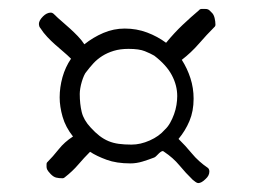

<svg xmlns="http://www.w3.org/2000/svg" viewBox="-20 -557 570 429"><path d="M267.1 -447.8Q248.5 -447.8 234.1 -443.4Q219.7 -439 208.5 -431.9Q197.3 -424.8 188.7 -415.5Q180.2 -406.2 173.3 -397Q170.4 -394 167.7 -387.9Q165 -381.8 162.8 -374.5Q160.6 -367.2 159.4 -359.9Q158.2 -352.5 158.2 -347.2Q158.2 -324.7 162.6 -306.6Q167 -288.6 182.6 -272Q192.9 -260.7 202.4 -253.4Q211.9 -246.1 222.4 -241.7Q232.9 -237.3 245.4 -235.6Q257.8 -233.9 273.9 -233.9Q293.9 -233.9 314.7 -243.2Q335.4 -252.4 348.1 -267.1Q355 -273.4 360.1 -282.5Q365.2 -291.5 368.9 -301.8Q372.6 -312 374.3 -322.5Q376 -333 376 -342.3Q376 -366.2 364 -388.9Q352.1 -411.6 324.7 -432.6Q316.4 -437.5 303.7 -442.6Q291 -447.8 267.1 -447.8ZM258.8 -493.2Q285.2 -493.2 308.6 -484.4Q332 -475.6 351.1 -461.4Q369.6 -483.9 388.2 -501.5Q406.7 -519 425.3 -534.7Q426.3 -537.1 432.6 -537.1H437Q442.4 -537.1 445.1 -535.9Q447.8 -534.7 453.1 -528.8Q457.5 -524.9 459.5 -516.8Q461.4 -508.8 461.4 -502Q461.4 -499 460 -497.6Q441.4 -479 424.3 -459.2Q407.2 -439.5 386.2 -423.3Q398.4 -404.3 405.5 -382.3Q412.6 -360.4 412.6 -336.4Q412.6 -308.6 403.3 -286.6Q394 -264.6 378.9 -246.6Q394 -231.9 408.7 -214.1Q423.3 -196.3 444.8 -181.6Q447.8 -178.7 447.8 -173.8Q447.8 -164.6 439.5 -157.2Q430.2 -147.9 422.9 -147.9Q420.4 -147.9 416.7 -150.6Q413.1 -153.3 410.6 -155.3Q395 -170.4 380.9 -187.5Q366.7 -204.6 346.7 -217.8Q344.2 -220.2 341.6 -219Q338.9 -217.8 335.9 -215.1Q333 -212.4 330.3 -209.5Q327.6 -206.5 324.7 -205.1Q312 -200.2 298.3 -196Q284.7 -191.9 271.5 -191.9Q240.2 -191.9 218.3 -200Q196.3 -208 181.2 -217.8Q167.5 -204.1 154.8 -189.2Q142.1 -174.3 124.5 -160.6Q122.6 -158.7 119.6 -158.7Q111.3 -158.7 105.5 -160.2Q99.6 -161.6 93.3 -168Q86.9 -174.8 85.4 -178.2Q84 -181.6 84 -184.1V-189.5Q84 -190.4 84.2 -191.9Q84.5 -193.4 85.4 -194.3Q98.1 -207 111.1 -223.4Q124 -239.7 143.1 -252Q126.5 -272.9 119.9 -295.9Q113.3 -318.8 113.3 -339.4Q113.3 -361.8 119.6 -384.5Q126 -407.2 138.7 -425.8Q130.4 -434.1 121.3 -441.7Q112.3 -449.2 103.3 -457.3Q94.2 -465.3 85.7 -474.4Q77.1 -483.4 70.3 -494.1Q68.4 -496.1 67.6 -498.8Q66.9 -501.5 66.9 -503.4Q66.9 -511.2 76.2 -520.5Q80.1 -524.4 84.5 -526.6Q88.9 -528.8 93.3 -528.8Q97.2 -528.8 100.6 -525.4Q109.4 -516.6 118.7 -508.8Q127.9 -501 136.7 -492.9Q145.5 -484.9 153.8 -476.3Q162.1 -467.8 168.5 -458Q188 -473.6 210.9 -483.4Q233.9 -493.2 258.8 -493.2Z"/></svg>

Font: IM FELL French Canon SC
Style: Regular
Weight: 400
Designer: Igino Marini
Foundry: Igino Marini
Version: 3.00